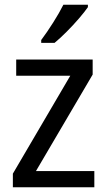

<svg xmlns="http://www.w3.org/2000/svg" viewBox="-20 -786 449 806"><path d="M376 0H34V-57L275 -468H48V-536H369V-473L131 -68H376ZM349 -756Q336 -737 311.5 -708.5Q287 -680 259 -652Q231 -624 209 -606H153V-618Q177 -650 203 -691Q229 -732 246 -766H349Z"/></svg>

Font: Noto Sans Khmer SemiCondensed
Style: Regular
Weight: 400
Width: 4
Designer: Danh Hong and the Monotype Design Team
Foundry: Monotype Imaging Inc.
Version: Version 2.004; ttfautohint (v1.8.4.7-5d5b)